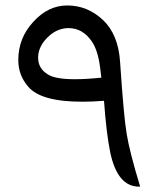

<svg xmlns="http://www.w3.org/2000/svg" viewBox="-20 -699 604 713"><path d="M366.2 -324.7C372.1 -243.2 379.9 -178.7 389.6 -131.8C407.7 -47.9 442.9 -5.9 496.1 -5.9H500.5C473.6 -94.2 457 -160.2 450.2 -203.1C442.9 -245.6 435.1 -334.5 425.8 -470.7C421.4 -537.1 400.4 -587.9 363.8 -623.5C325.2 -660.2 280.8 -678.7 229.5 -678.7C182.1 -678.7 140.1 -658.2 103.5 -617.7C66.4 -577.6 47.9 -530.3 47.9 -475.6C47.9 -438.5 60.1 -405.8 84.5 -377.4C116.2 -339.8 183.1 -321.3 285.2 -321.3C310.1 -321.3 337.4 -322.3 366.2 -324.7ZM356.4 -410.6C318.8 -406.7 285.6 -404.8 257.8 -404.8C210.4 -404.8 177.7 -410.6 158.7 -421.9C133.8 -437 121.6 -457.5 121.6 -484.4V-490.2C123.5 -519 138.2 -544.9 165.5 -568.4C186.5 -585.9 210 -594.7 235.4 -594.7C270 -594.2 298.3 -578.1 320.8 -545.4C335.9 -523.4 346.2 -491.7 351.6 -449.2Z"/></svg>

Font: Gandom
Style: Regular
Weight: 400
Foundry: DejaVu fonts team - Redesigned by Saber Rastikerdar - Based on Samim Font
Version: Version 0.8